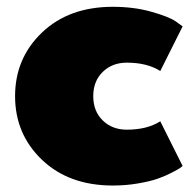

<svg xmlns="http://www.w3.org/2000/svg" viewBox="-20 -537 582 573"><path d="M316.7 -516.7Q379.2 -516.7 431.2 -502.1Q483.3 -487.5 504.2 -473.3L525 -458.3L458.3 -325Q419.2 -350 358.3 -350Q315 -350 286.7 -322.5Q258.3 -295 258.3 -250Q258.3 -205 286.7 -177.5Q315 -150 358.3 -150Q419.2 -150 458.3 -175L525 -41.7Q522.5 -39.2 517.1 -35.4Q511.7 -31.7 492.5 -21.7Q473.3 -11.7 450.8 -3.8Q428.3 4.2 392.1 10.4Q355.8 16.7 316.7 16.7Q185.8 16.7 105.4 -60Q25 -136.7 25 -250Q25 -363.3 105.4 -440Q185.8 -516.7 316.7 -516.7Z"/></svg>

Font: BoonTook
Style: Regular
Weight: 400
Designer: Sungsit Sawaiwan
Foundry: FontUni
Version: Version 3.0